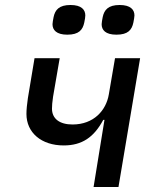

<svg xmlns="http://www.w3.org/2000/svg" viewBox="-20 -749 640 769"><path d="M354.8 0H454.5L541.2 -516H440.7L415.8 -370.7C405.2 -307.2 355.8 -250.4 270.6 -250.4C218.8 -250.4 188.2 -273.4 188.2 -313.9C188.2 -324.6 189.3 -340.6 192.5 -361.5L219.1 -516H118.3L91.6 -355.5C88.1 -332 85.9 -309.3 85.9 -292.6C85.9 -217.7 145.6 -166.5 235.1 -166.5C308.6 -166.5 356.2 -199.2 393.5 -268.8H398.4ZM190.3 -652C190.3 -628.9 206 -610.1 249.6 -610.1C295.8 -610.1 311.4 -629.3 317.5 -658.7C320 -670.8 321.7 -680.4 321.7 -687.1C321.7 -709.9 306.5 -729 262.4 -729C216.6 -729 200.6 -709.5 194.6 -680.4C192.5 -668.3 190.3 -658.7 190.3 -652ZM387.1 -652C387.1 -628.9 402.3 -610.1 446.4 -610.1C492.5 -610.1 508.2 -629.3 514.2 -658.7C516.3 -670.8 518.5 -680.4 518.5 -687.1C518.5 -709.9 503.2 -729 459.2 -729C413.4 -729 397.4 -709.5 391.3 -680.4C389.2 -668.3 387.1 -658.7 387.1 -652Z"/></svg>

Font: Margiela Mono Italic Medium It
Style: Regular
Weight: 500
Designer: Mike Abbink, Paul van der Laan, Pieter van Rosmalen
Foundry: Bold Monday
Version: Version 2.003 2021